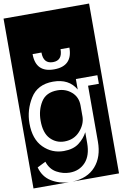

<svg xmlns="http://www.w3.org/2000/svg" viewBox="-129 -981 803 1258"><g transform="rotate(-10 272.5 -352.0)"><path d="M-12 213V-917H557V213H248Q348 209 402.5 147.5Q457 86 457 -16V-388H529V-445H386V-375Q341 -454 235 -454Q132 -454 84 -377Q36 -300 36 -211Q36 -106 92 -50Q148 6 227 6Q290 6 328 -23Q366 -52 386 -91V-19Q386 64 345.5 108Q305 152 241 152Q196 152 154 129Q112 106 95 54L39 82Q56 146 107.5 178Q159 210 224 213ZM380 -655H321Q321 -580 258 -580Q194 -580 194 -655H135Q135 -532 257 -532Q380 -532 380 -655ZM386 -269V-192Q384 -142 344.5 -98.5Q305 -55 242 -55Q187 -55 149 -94.5Q111 -134 111 -216Q111 -286 144.5 -339.5Q178 -393 254 -393Q308 -393 347 -359Q386 -325 386 -269Z"/></g></svg>

Font: Zilla Slab Highlight
Style: Regular
Weight: 400
Designer: Typotheque Type Foundry
Foundry: Typotheque type foundry
Version: Version 1.1; 2017; ttfautohint (v1.6)